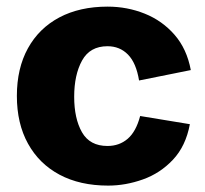

<svg xmlns="http://www.w3.org/2000/svg" viewBox="-20 -561 635 594"><path d="M314.5 13.2Q227.5 13.2 164.3 -20.5Q101.1 -54.2 66.7 -116.5Q32.2 -178.7 32.2 -264.2Q32.2 -349.6 66.4 -411.6Q100.6 -473.6 163.6 -507.1Q226.6 -540.5 313 -540.5Q373.5 -540.5 427.7 -518.8Q481.9 -497.1 520 -453.4Q558.1 -409.7 570.3 -344.2L410.2 -312Q401.4 -366.2 376 -392.1Q350.6 -418 312.5 -418Q258.3 -418 233.9 -373.8Q209.5 -329.6 209.5 -261.7Q209.5 -194.3 233.6 -151.9Q257.8 -109.4 312.5 -109.4Q349.1 -109.4 375 -131.6Q400.9 -153.8 413.6 -202.1L567.4 -176.8Q554.7 -108.9 515.1 -66.9Q475.6 -24.9 422.1 -5.9Q368.7 13.2 314.5 13.2Z"/></svg>

Font: Schibsted Grotesk ExtraBold
Style: Regular
Weight: 800
Designer: Bakken & Baeck AS, Henrik Kongsvoll
Foundry: Schibsted ASA
Version: Version 1.100; ttfautohint (v1.8.4.7-5d5b);gftools[0.9.25]